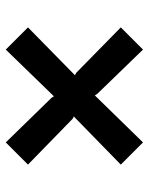

<svg xmlns="http://www.w3.org/2000/svg" viewBox="55 -738 516 666"><g transform="rotate(90 313.0 -405.0)"><path d="M551 -244 474 -167 319 -326 314 -334 152 -167 75 -244 241 -407 233 -411 75 -566 152 -643 305 -485 311 -476 474 -643 551 -566 384 -403 392 -399Z"/></g></svg>

Font: Sinkin Sans 500 Medium
Style: 500 Medium
Weight: 500
Designer: Keith Bates
Foundry: K-Type
Version: Sinkin Sans (version 1.0)  by Keith Bates   •   © 2014   www